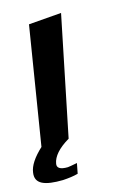

<svg xmlns="http://www.w3.org/2000/svg" viewBox="-154 -469 471 681"><g transform="rotate(-10 82.0 -128.5)"><path d="M18 163C38 160 57 156 73 150L77 112C60 117 48 120 43 121C15 124 2 117 4 101C6 76 25 49 63 22L114 -422L-5 -402L-37 34C-66 66 -81 94 -82 118C-85 160 -48 170 18 163Z"/></g></svg>

Font: Gamestation Warped
Style: Italic
Weight: 400
Designer: Jonas Hecksher
Foundry: Jonas Hecksher, Playtypeª, e-types AS
Version: Version 1.003